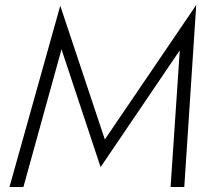

<svg xmlns="http://www.w3.org/2000/svg" viewBox="-20 -751 826 771"><path d="M227 -553 74 0H18L222 -728L401 -191L768 -731L720 0H665L702 -549L384 -80Z"/></svg>

Font: Jost* Light
Style: Italic
Weight: 300
Italic angle: -10°
Version: Version 3.7